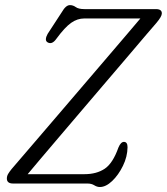

<svg xmlns="http://www.w3.org/2000/svg" viewBox="-20 -736 669 770"><path d="M330.5 0H32.5Q7.5 0 7.5 -20Q7.5 -30 12.8 -38.8Q18 -47.5 26.5 -58Q36 -69 63.8 -101.5Q91.5 -134 131.8 -180.8Q172 -227.5 219.2 -282.8Q266.5 -338 315 -394.8Q363.5 -451.5 408.2 -503.8Q453 -556 488 -597.2Q523 -638.5 543 -662H318.5Q290 -662 265 -644.2Q240 -626.5 206.5 -581Q189.5 -556.5 172 -565.5Q163.5 -570 164 -579.2Q164.5 -588.5 171 -600L228 -687.5Q244 -715.5 260.5 -715.5Q273 -715.5 284 -707.5Q295 -699.5 318.5 -699.5H605Q629.5 -699.5 629 -682Q629 -670 608 -645Q595.5 -631 566 -596.2Q536.5 -561.5 495.5 -513.2Q454.5 -465 407 -409.5Q359.5 -354 311.5 -297.5Q263.5 -241 219.8 -189.8Q176 -138.5 142.5 -98.8Q109 -59 91 -37.5H319Q367 -37.5 399.8 -59.2Q432.5 -81 455 -144.5Q464.5 -167 477 -167Q491.5 -167 491.5 -145.5Q491 -107.5 473 -70.8Q455 -34 429.8 -10Q404.5 14 380.5 14Q369 14 358 7Q347 0 330.5 0Z"/></svg>

Font: Fraunces 144pt S100 Light
Style: Italic
Weight: 300
Italic angle: -16°
Version: Version 1.000; ttfautohint (v1.8.3)